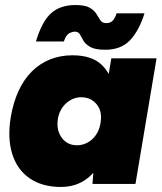

<svg xmlns="http://www.w3.org/2000/svg" viewBox="-20 -732 646 764"><path d="M348 0 355 -93 423 -500H603L519 0ZM223 12Q148 12 98 -22.5Q48 -57 28.5 -120Q9 -183 23 -267Q33 -325 54 -370.5Q75 -416 106.5 -447.5Q138 -479 179 -495.5Q220 -512 268 -512Q343 -512 382.5 -476Q422 -440 432.5 -377.5Q443 -315 429 -233Q419 -175 401.5 -129.5Q384 -84 358.5 -52.5Q333 -21 299 -4.5Q265 12 223 12ZM286 -154Q304 -154 319.5 -160.5Q335 -167 347.5 -178.5Q360 -190 368.5 -206.5Q377 -223 380 -243Q388 -288 365 -316.5Q342 -345 303 -345Q286 -345 270.5 -338.5Q255 -332 242.5 -320.5Q230 -309 221.5 -293Q213 -277 210 -257Q204 -213 226 -183.5Q248 -154 286 -154ZM399 -534Q359 -534 339.5 -545Q320 -556 312 -570Q304 -584 298 -595Q292 -606 278 -606Q268 -606 255.5 -599.5Q243 -593 234 -567H123Q147 -647 183.5 -679.5Q220 -712 280 -712Q319 -712 337.5 -701Q356 -690 364 -676Q372 -662 379.5 -651Q387 -640 403 -640Q421 -640 430 -651.5Q439 -663 444 -679H555Q533 -609 497 -571.5Q461 -534 399 -534Z"/></svg>

Font: Figtree Light Black
Style: Italic
Weight: 900
Italic angle: -9.5°
Version: Version 2.000